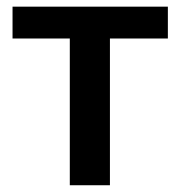

<svg xmlns="http://www.w3.org/2000/svg" viewBox="-20 -548 535 568"><path d="M476.6 -434.1H305.2V0H186.5V-434.1H17.1V-528.3H476.6Z"/></svg>

Font: Roboto Medium
Style: Regular
Weight: 500
Designer: Google
Version: Version 2.134; 2016; ttfautohint (v1.6)